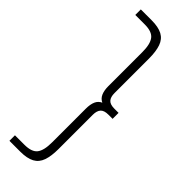

<svg xmlns="http://www.w3.org/2000/svg" viewBox="-298 -774 933 933"><g transform="rotate(45 168.5 -307.5)"><path d="M99 -759Q146 -759 173 -744.5Q200 -730 211 -698.5Q222 -667 222 -618V-381Q222 -354 234 -340.5Q246 -327 275 -327H304V-286H275Q246 -286 234 -272.5Q222 -259 222 -232V4Q222 52 211 83.5Q200 115 173 129.5Q146 144 99 144H25V106H90Q140 106 158.5 82Q177 58 177 3V-229Q177 -259 185.5 -278.5Q194 -298 214.5 -307Q235 -316 271 -316V-296Q235 -296 214.5 -305.5Q194 -315 185.5 -335Q177 -355 177 -384V-618Q177 -672 158.5 -696.5Q140 -721 90 -721H25V-759Z"/></g></svg>

Font: SUSE ExtraLight
Style: Regular
Weight: 250
Designer: Rene Bieder
Foundry: SUSE
Version: Version 1.000